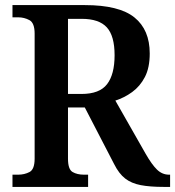

<svg xmlns="http://www.w3.org/2000/svg" viewBox="-20 -734 688 754"><path d="M29 0V-48H51Q76 -48 96 -58.5Q116 -69 116 -111V-602Q116 -644 95.5 -655Q75 -666 51 -666H29V-714H313Q448 -714 508 -665.5Q568 -617 568 -524Q568 -468 549 -431.5Q530 -395 499 -372.5Q468 -350 433 -339L552 -130Q576 -88 596.5 -68Q617 -48 644 -48H648V0H623Q569 0 532.5 -7Q496 -14 471.5 -33Q447 -52 428 -90L313 -312H247V-111Q247 -69 265 -58.5Q283 -48 310 -48H326V0ZM300 -365Q371 -365 400.5 -403.5Q430 -442 430 -517Q430 -593 399.5 -626.5Q369 -660 301 -660H247V-365Z"/></svg>

Font: Noto Serif Hebrew SemiCondensed SemiBold
Style: Regular
Weight: 600
Width: 4
Designer: Monotype Design Team
Foundry: Monotype Imaging Inc.
Version: Version 2.004; ttfautohint (v1.8.4.7-5d5b)